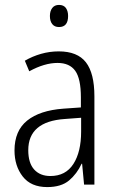

<svg xmlns="http://www.w3.org/2000/svg" viewBox="-20 -751 475 781"><path d="M219 -542Q295 -542 329.5 -497.5Q364 -453 364 -359V0H322L314 -85H312Q293 -44 261 -17Q229 10 172 10Q106 10 72.5 -33Q39 -76 39 -139Q39 -219 90.5 -260.5Q142 -302 238 -309L309 -314V-355Q309 -431 286 -463Q263 -495 214 -495Q161 -495 99 -461L81 -504Q112 -522 147 -532Q182 -542 219 -542ZM244 -267Q95 -257 95 -140Q95 -88 119 -61.5Q143 -35 185 -35Q247 -35 278.5 -84Q310 -133 310 -216V-272ZM220 -731Q239 -731 248 -718.5Q257 -706 257 -686Q257 -641 220 -641Q202 -641 192.5 -653Q183 -665 183 -686Q183 -706 192.5 -718.5Q202 -731 220 -731Z"/></svg>

Font: Noto Sans Condensed Light
Style: Regular
Weight: 300
Width: 3
Designer: Monotype Design Team
Foundry: Monotype Imaging Inc.
Version: Version 2.013; ttfautohint (v1.8.4.7-5d5b)